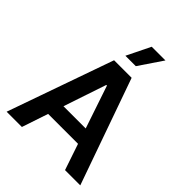

<svg xmlns="http://www.w3.org/2000/svg" viewBox="-257 -1071 1208 1208"><g transform="rotate(45 346.5 -467.5)"><path d="M19.5 0 268.6 -707H424.8L674.8 0H539.1L480 -174.8H213.9L155.3 0ZM445.8 -277.3 349.6 -562.5H343.8L248 -277.3ZM376 -934.6H498L391.6 -777.3H298.8Z"/></g></svg>

Font: Pretendard GOV SemiBold
Style: Regular
Weight: 600
Designer: Base glyphs from Inter by Rasmus Andersson; Hangeul glyphs from Noto Sans CJK(Source Han Sans) by Jang Soo-young and Kan
Foundry: Kil Hyung-jin
Version: Version 1.309